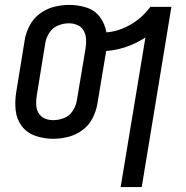

<svg xmlns="http://www.w3.org/2000/svg" viewBox="-20 -558 760 783"><path d="M472 205H558L679 -530H593Q561 -486 513 -458Q465 -430 414 -426Q408 -461 387.5 -488.5Q367 -516 333 -527Q299 -538 263 -538Q232 -538 201.5 -530.5Q171 -523 144 -503.5Q117 -484 101.5 -455Q86 -426 81 -396L46 -181Q40 -144 44 -107.5Q48 -71 69 -43.5Q90 -16 124.5 -4Q159 8 196 8Q226 8 257 0.5Q288 -7 315 -26.5Q342 -46 357 -75Q372 -104 377 -134L413 -350Q454 -353 495 -367Q536 -381 573 -405ZM197 -68Q178 -68 162 -75Q146 -82 137 -97.5Q128 -113 127.5 -131.5Q127 -150 130 -169L165 -384Q169 -406 182 -425.5Q195 -445 217 -454Q239 -463 261 -463Q280 -463 296.5 -455.5Q313 -448 321.5 -432.5Q330 -417 331 -398.5Q332 -380 329 -361L293 -146Q289 -125 276 -105Q263 -85 241 -76.5Q219 -68 197 -68Z"/></svg>

Font: Iosevka Sparkle Oblique
Style: Regular
Weight: 400
Italic angle: -9°
Designer: Belleve Invis
Foundry: Belleve Invis
Version: Version 4.5.0; ttfautohint (v1.8.3)